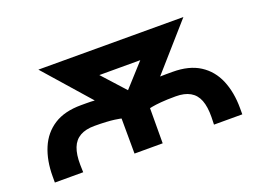

<svg xmlns="http://www.w3.org/2000/svg" viewBox="-81 -681 1150 858"><g transform="rotate(-20 494.0 -251.5)"><path d="M564.7 -1.3H430.7L430 -168.3Q430 -168.3 422.5 -170Q415 -171.7 399 -173.8Q383 -176 359.5 -177.3Q336 -178.7 304.3 -178.7Q262.7 -178.7 236 -163.5Q209.3 -148.3 197.2 -117.2Q185 -86 185.7 -37.3L186.7 -1.3H52V-30.3Q52 -106 76.3 -163.8Q100.7 -221.7 151 -254Q201.3 -286.3 280 -286.3Q293 -286.3 304.5 -286.3Q316 -286.3 326.3 -286Q336.7 -285.7 345 -285L155.3 -500.7L844.7 -500L656 -285.7Q668.3 -286.3 683 -286.3Q697.7 -286.3 715.3 -286.3Q794 -286.3 844.3 -254Q894.7 -221.7 919 -163.8Q943.3 -106 943.3 -30.3V-1.3H808.7L809.7 -37.3Q810.3 -86 798.2 -117.2Q786 -148.3 759.3 -163.5Q732.7 -178.7 691 -178.7Q648.7 -178.7 620.7 -176.2Q592.7 -173.7 579 -171Q565.3 -168.3 565.3 -168.3ZM403 -384.7 500.3 -277.3 597.7 -384.7Z"/></g></svg>

Font: Nata Sans
Style: Regular
Weight: 400
Designer: Daniel Uzquiano Cruz
Version: Version 1.001